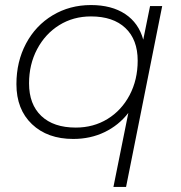

<svg xmlns="http://www.w3.org/2000/svg" viewBox="-20 -546 715 760"><path d="M622 -522 479 194H429L488 -99Q450 -50 394 -23Q338 4 270 4Q168 4 106.5 -54.5Q45 -113 45 -213Q45 -302 83 -373.5Q121 -445 188.5 -485.5Q256 -526 340 -526Q422 -526 475.5 -490.5Q529 -455 547 -389L574 -522ZM525 -306Q525 -389 476.5 -435Q428 -481 340 -481Q270 -481 214.5 -446.5Q159 -412 127 -351.5Q95 -291 95 -216Q95 -133 143.5 -87Q192 -41 280 -41Q350 -41 405.5 -75Q461 -109 493 -169.5Q525 -230 525 -306Z"/></svg>

Font: Montserrat Alternates Light
Style: Italic
Weight: 300
Italic angle: -11.3°
Designer: Julieta Ulanovsky
Foundry: Julieta Ulanovsky
Version: Version 7.200